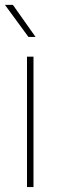

<svg xmlns="http://www.w3.org/2000/svg" viewBox="-21 -758 239 778"><path d="M114.7 -528.3V0H88.4V-528.3ZM31.2 -738.3 123 -608.4H94.2L-1 -738.3Z"/></svg>

Font: Vazirmatn RD FD Thin
Style: Regular
Weight: 100
Designer: Saber Rastikerdar
Foundry: Saber Rastikerdar
Version: Version 33.003